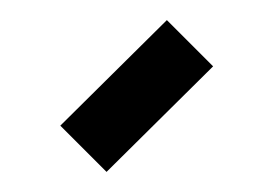

<svg xmlns="http://www.w3.org/2000/svg" viewBox="-20 -675 272 191"><path d="M192 -609 86 -504 40 -550 146 -655Z"/></svg>

Font: Aubrey
Style: Regular
Weight: 400
Designer: Gayaneh Bagdasaryan
Foundry: Cyreal.org
Version: Version 1.102; ttfautohint (v1.8.3)